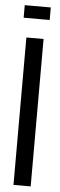

<svg xmlns="http://www.w3.org/2000/svg" viewBox="-57 -838 269 865"><g transform="rotate(5 78.0 -405.5)"><path d="M18.9 -811.1V-754.4H136.7V-811.1ZM38.9 -666.7H116.7V0H38.9Z"/></g></svg>

Font: Le Murmure
Style: Regular
Weight: 600
Width: 2
Designer: Jeremy Landes, Alexander Slobzheninov (Cyrillic)
Foundry: Velvetyne Type Foundry
Version: Version 1.0